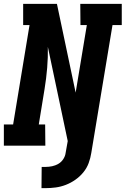

<svg xmlns="http://www.w3.org/2000/svg" viewBox="-21 -755 651 995"><path d="M215 220H194L195 110H215Q232 110 249 106.5Q266 103 281.5 94Q297 85 307 69.5Q317 54 319 38L330 -24L227 -512Q228 -458 223.5 -403.5Q219 -349 210 -294L180 -110H213L214 0H-1V-110H47L132 -625H99V-735H274L371 -275L429 -625H396L395 -735H610V-625H562L452 38Q448 64 438.5 90Q429 116 411 138Q393 160 369.5 176.5Q346 193 320 203Q294 213 267.5 216.5Q241 220 215 220Z"/></svg>

Font: Iosevka Etoile Extrabold
Style: Italic
Weight: 800
Italic angle: -9°
Designer: Belleve Invis
Foundry: Belleve Invis
Version: Version 22.1.2; ttfautohint (v1.8.4)